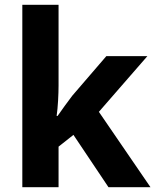

<svg xmlns="http://www.w3.org/2000/svg" viewBox="-20 -780 650 800"><path d="M224 -423Q224 -396 222 -360.5Q220 -325 216 -297H220Q231 -313 249.5 -338.5Q268 -364 281 -381L423 -546H594L392 -314L607 0H432L286 -218L224 -169V0H73V-760H224Z"/></svg>

Font: Noto Sans Cherokee
Style: Bold
Weight: 700
Designer: Monotype Design Team
Foundry: Monotype Imaging Inc.
Version: Version 2.001; ttfautohint (v1.8.4.7-5d5b)